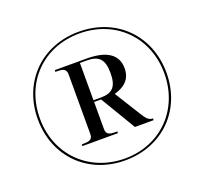

<svg xmlns="http://www.w3.org/2000/svg" viewBox="-126 -873 1097 1031"><g transform="rotate(-20 422.5 -357.5)"><path d="M422 10C636 10 790 -144 790 -357C790 -571 636 -725 422 -725C208 -725 55 -570 55 -358C55 -144 209 10 422 10ZM424 0C223 0 67 -146 67 -358C67 -565 216 -715 422 -715C629 -715 778 -564 778 -358C778 -151 628 0 424 0ZM231 -141H434V-151H420C394 -151 371 -155 371 -186V-342H411L531 -141H638V-151C619 -151 606 -160 588 -188L490 -345C544 -360 587 -390 587 -457C587 -533 530 -575 414 -575H231V-565H244C270 -565 293 -561 293 -529V-186C293 -155 270 -151 244 -151H231ZM413 -352H371V-565H410C480 -565 507 -536 507 -458C507 -382 481 -352 413 -352Z"/></g></svg>

Font: Noto Serif Display Medium
Style: Regular
Weight: 500
Designer: Monotype Design Team
Foundry: Monotype Imaging Inc.
Version: Version 2.009